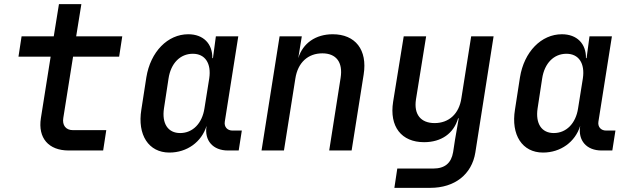

<svg xmlns="http://www.w3.org/2000/svg" viewBox="-20 -725 3040 925"><path d="M311 0H477L492 -98H331C297 -98 279 -122 285 -157L332 -452H554L569 -550H347L372 -705H264L239 -550H84L69 -452H224L177 -156C162 -60 214 0 311 0Z M796 10C881 10 951 -41 975 -118V-117C964 -48 1006 0 1078 0H1130L1145 -96H1100C1075 -96 1059 -114 1063 -139L1128 -550H1020L1006 -445H1003C1004 -514 960 -560 887 -560C788 -560 705 -476 685 -352L661 -197C641 -75 696 10 796 10ZM848 -84C789 -84 759 -130 770 -203L792 -347C803 -420 848 -466 909 -466C968 -466 999 -420 988 -347L965 -203C954 -130 908 -84 848 -84Z M1240 0H1348L1403 -347C1415 -424 1464 -468 1533 -468C1599 -468 1633 -426 1621 -350L1566 0H1674L1732 -366C1751 -485 1692 -560 1583 -560C1501 -560 1439 -517 1417 -445L1434 -550H1327Z M1880 180H2053C2171 180 2253 115 2270 10L2358 -550H2250L2203 -253C2192 -176 2142 -132 2074 -132C2007 -132 1973 -174 1984 -246L2033 -550H1925L1874 -235C1855 -115 1914 -40 2023 -40C2106 -40 2166 -82 2187 -155H2190L2172 -51L2163 8C2154 61 2123 87 2067 87H1894Z M2596 10C2681 10 2751 -41 2775 -118V-117C2764 -48 2806 0 2878 0H2930L2945 -96H2900C2875 -96 2859 -114 2863 -139L2928 -550H2820L2806 -445H2803C2804 -514 2760 -560 2687 -560C2588 -560 2505 -476 2485 -352L2461 -197C2441 -75 2496 10 2596 10ZM2648 -84C2589 -84 2559 -130 2570 -203L2592 -347C2603 -420 2648 -466 2709 -466C2768 -466 2799 -420 2788 -347L2765 -203C2754 -130 2708 -84 2648 -84Z"/></svg>

Font: JetBrains Mono SemiBold
Style: Italic
Weight: 472
Italic angle: -9°
Monospace: yes
Designer: Philipp Nurullin, Konstantin Bulenkov
Foundry: JetBrains
Version: Version 2.305